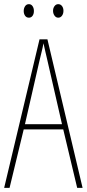

<svg xmlns="http://www.w3.org/2000/svg" viewBox="-20 -903 417 923"><path d="M351 0 284 -281H94L26 0H0L170 -714H208L377 0ZM208 -612Q202 -637 198 -655Q194 -673 189 -695Q185 -673 180.5 -655.5Q176 -638 170 -612L100 -306H278ZM94 -850Q94 -863 100.5 -873Q107 -883 119 -883Q130 -883 136.5 -873.5Q143 -864 143 -850Q143 -836 136.5 -827Q130 -818 119 -818Q107 -818 100.5 -827.5Q94 -837 94 -850ZM235 -851Q235 -864 242 -873.5Q249 -883 260 -883Q271 -883 278 -874Q285 -865 285 -851Q285 -837 278 -827.5Q271 -818 260 -818Q249 -818 242 -828Q235 -838 235 -851Z"/></svg>

Font: Noto Sans Gujarati UI ExtraCondensed Thin
Style: Regular
Weight: 100
Width: 2
Designer: Jelle Bosma - Monotype Design Team, Universal Thirst
Foundry: Monotype Imaging Inc.
Version: Version 2.106; ttfautohint (v1.8.4.7-5d5b)